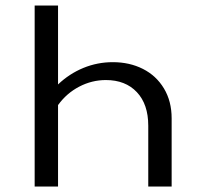

<svg xmlns="http://www.w3.org/2000/svg" viewBox="-20 -678 723 698"><path d="M604 -248V0H519V-221Q519 -299 477.5 -343Q436 -387 365 -387Q314 -387 268 -363Q222 -339 191 -296V0H106V-658H191V-371Q232 -410 283 -431Q334 -452 390 -452Q451 -452 499.5 -427.5Q548 -403 576 -356.5Q604 -310 604 -248Z"/></svg>

Font: Ysabeau Infant Medium
Style: Regular
Weight: 500
Designer: Christian Thalmann (Catharsis Fonts)
Version: Version 0.003